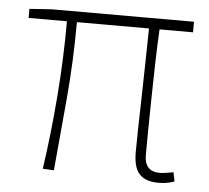

<svg xmlns="http://www.w3.org/2000/svg" viewBox="-44 -574 690 634"><g transform="rotate(5 301.0 -257.0)"><path d="M29 -522 101 -527H574V-492H463Q460 -439 458.5 -377.5Q457 -316 456 -257.5Q455 -199 454.5 -150.5Q454 -102 454 -75Q454 -20 505 -20Q512 -20 522.5 -21.5Q533 -23 550 -26L556 4Q545 8 532.5 10.5Q520 13 503 13Q461 13 440.5 -8.5Q420 -30 420 -81Q420 -108 421 -156.5Q422 -205 423.5 -262.5Q425 -320 426 -380.5Q427 -441 428 -492H189Q189 -367 178 -240.5Q167 -114 156 2L119 0Q136 -116 146 -242.5Q156 -369 156 -492H29Z"/></g></svg>

Font: Kinto Sans Thin
Style: Regular
Weight: 100
Designer: Authors: Ryoko NISHIZUKA  (kana & ideographs); Paul D. Hunt (Latin, Greek & Cyrillic); Wenlong ZHANG  (bopomofo); Sandol
Foundry: Adobe Systems Incorporated, ookami Inc.
Version: Version 0.001